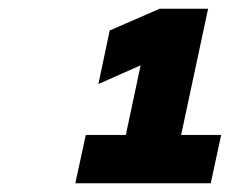

<svg xmlns="http://www.w3.org/2000/svg" viewBox="-20 -714 528 441"><path d="M153 -293H464L488 -404H396L458 -694H347L232 -644L206 -521L303 -564L269 -404H177Z"/></svg>

Font: LT Wave Text Black Italic
Style: Regular
Weight: 900
Designer: Daniel Lyons
Version: Version 2.5 (Glyphs App)